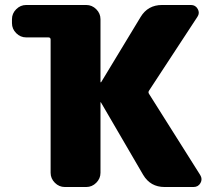

<svg xmlns="http://www.w3.org/2000/svg" viewBox="-20 -750 851 770"><path d="M578 -373 783 -48Q793 -32 784 -16Q775 0 756 0H640Q583 0 554 -49L385 -339Q385 -340 384 -340Q383 -340 383 -339V-57Q383 -34 366 -17Q349 0 326 0H240Q217 0 200 -17Q183 -34 183 -57V-591Q183 -600 174 -600H85Q62 -600 45 -617Q28 -634 28 -657V-673Q28 -696 45 -713Q62 -730 85 -730H326Q349 -730 366 -713Q383 -696 383 -673V-421Q383 -420 384 -420Q386 -420 386 -421L544 -682Q573 -730 630 -730H746Q764 -730 773 -714Q782 -698 772 -683L578 -387Q573 -380 578 -373Z"/></svg>

Font: Rounded Mplus 1c Black
Style: Regular
Weight: 900
Version: Version 1.059.20150529